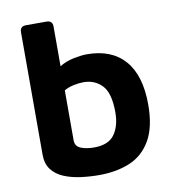

<svg xmlns="http://www.w3.org/2000/svg" viewBox="-80 -763 761 848"><g transform="rotate(-10 300.5 -339.0)"><path d="M298 15Q255 15 214 9.5Q173 4 139.5 -10Q106 -24 86 -50Q66 -76 66 -117V-666Q66 -693 93 -693H185Q212 -693 212 -666V-488Q241 -506 276.5 -513Q312 -520 335 -520Q446 -520 505 -452.5Q564 -385 564 -255Q564 -154 529.5 -94.5Q495 -35 435 -10Q375 15 298 15ZM296 -109Q361 -109 388 -147Q415 -185 415 -246Q415 -332 382.5 -366.5Q350 -401 299 -401Q279 -401 255 -396Q231 -391 212 -380V-156Q212 -129 236.5 -119Q261 -109 296 -109Z"/></g></svg>

Font: Pitagon Sans
Style: Bold
Weight: 700
Designer: Travis Tran
Foundry: Pitagon
Version: Version 1.001; ttfautohint (v1.8.4.7-5d5b);gftools[0.9.26]